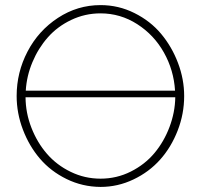

<svg xmlns="http://www.w3.org/2000/svg" viewBox="-20 -735 798 760"><path d="M377.9 -714.8Q449.2 -714.8 512.2 -683.3Q575.2 -651.9 617.7 -601.1Q660.2 -550.3 684.6 -485.8Q709 -421.4 709 -355Q709 -284.2 683.3 -218.3Q657.7 -152.3 614 -103.3Q570.3 -54.2 508.3 -24.7Q446.3 4.9 377.9 4.9Q306.2 4.4 243.4 -26.4Q180.7 -57.1 137.9 -107.2Q95.2 -157.2 70.6 -222.2Q45.9 -287.1 45.9 -355Q45.9 -448.7 89.1 -531.2Q132.3 -613.8 209.5 -664.3Q286.6 -714.8 377.9 -714.8ZM377.9 -682.1Q316.4 -682.1 261.7 -656Q207 -629.9 169.2 -586.9Q131.3 -543.9 108.4 -489Q85.4 -434.1 82 -376H672.9Q668 -457 628.9 -526.9Q589.8 -596.7 523.2 -639.4Q456.5 -682.1 377.9 -682.1ZM377.9 -27.8Q441.9 -27.8 497.8 -55.9Q553.7 -84 591.6 -129.4Q629.4 -174.8 651.1 -232.7Q672.9 -290.5 673.8 -350.1H81.1Q81.5 -287.6 104.5 -229Q127.4 -170.4 166 -126Q204.6 -81.5 260 -54.7Q315.4 -27.8 377.9 -27.8Z"/></svg>

Font: Rawline ExtraLight
Style: Regular
Weight: 275
Designer: Matt McInerney, Pablo Impallari, Rodrigo Fuenzalida
Foundry: Matt McInerney, Pablo Impallari, Rodrigo Fuenzalida
Version: Version 4.020;PS 004.020;hotconv 1.0.88;makeotf.lib2.5.64775